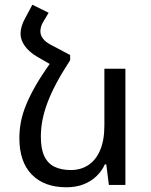

<svg xmlns="http://www.w3.org/2000/svg" viewBox="-20 -783 639 813"><path d="M196 -520 277 -550V-528Q243 -476 219.5 -432Q196 -388 181.5 -349.5Q167 -311 160 -275.5Q153 -240 153 -204Q153 -152 168 -121Q183 -90 211.5 -76.5Q240 -63 280 -63Q322 -63 354 -84Q386 -105 404 -147Q422 -189 422 -252V-492H511V0H441L430 -87H424Q412 -60 389.5 -38Q367 -16 335 -3Q303 10 261 10Q167 10 114.5 -44Q62 -98 62 -198Q62 -232 68.5 -266.5Q75 -301 90.5 -339Q106 -377 131.5 -421.5Q157 -466 196 -520ZM277 -550 196 -509 137 -543Q103 -563 85 -588.5Q67 -614 67 -640Q67 -656 72 -672.5Q77 -689 86 -705L117 -763L186 -729L164 -692Q157 -681 154 -670.5Q151 -660 151 -651Q151 -634 162 -619.5Q173 -605 194 -594Z"/></svg>

Font: Noto Sans Armenian
Style: Regular
Weight: 400
Designer: Monotype Design Team
Foundry: Monotype Imaging Inc.
Version: Version 2.007